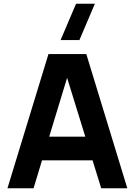

<svg xmlns="http://www.w3.org/2000/svg" viewBox="-20 -1010 723 1030"><path d="M20 0H160L205.5 -150H476.5L523 0H663L443 -720H240ZM244 -277 340 -592.5 437.5 -277ZM305 -795H406L489 -990H388Z"/></svg>

Font: Eudonet ExtraBold
Style: Regular
Weight: 800
Designer: Mikhail Sharanda
Foundry: Mikhail Sharanda
Version: Version 4.503;Glyphs 3.1.2 (3151)